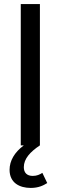

<svg xmlns="http://www.w3.org/2000/svg" viewBox="-20 -714 298 943"><path d="M82 0H97C51 34 27 76 27 120C27 184 76 209 131 209C169 209 193 197 212 185L188 135C176 143 161 150 141 150C112 150 97 134 97 107C97 66 128 32 176 0V-694H82Z"/></svg>

Font: Outfit
Style: Regular
Weight: 400
Designer: Rodrigo Fuenzalida
Foundry: fragTYPE
Version: Version 1.100;gftools[0.9.27]